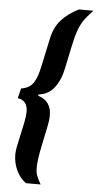

<svg xmlns="http://www.w3.org/2000/svg" viewBox="-60 -779 491 965"><g transform="rotate(5 185.5 -296.5)"><path d="M43 10Q43 0 47 -26L74 -152Q81 -187 81 -207Q81 -265 31 -272L43 -322Q84 -328 103.5 -355.5Q123 -383 135 -441L165 -581Q177 -641 210.5 -678.5Q244 -716 298 -743H371Q340 -710 324.5 -687Q309 -664 298.5 -633.5Q288 -603 276 -546L255 -445Q243 -384 213 -344.5Q183 -305 134 -300L132 -293Q199 -273 199 -199Q199 -175 193 -148L172 -47Q156 29 156 68Q156 91 162 107.5Q168 124 183 150H109Q79 129 61 91Q43 53 43 10Z"/></g></svg>

Font: Saira Ultra Condensed ExtraBold
Style: Italic
Weight: 800
Width: 1
Italic angle: -12°
Designer: Hector Gatti with collaboration of the Omnibus-Type team
Foundry: Omnibus-Type
Version: Version 1.001; ttfautohint (v1.8)